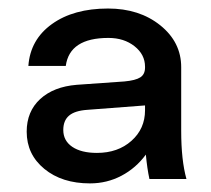

<svg xmlns="http://www.w3.org/2000/svg" viewBox="-20 -677 490 446"><path d="M400.9 -373Q400.9 -304.7 413.1 -261.2H327.1Q321.8 -285.6 318.8 -317.9Q295.9 -286.6 262.2 -268.8Q228.5 -251 189 -251Q124 -251 83 -284.7Q42 -318.4 42 -371.1Q42 -418 73.2 -446.8Q104.5 -475.6 158.2 -480L269 -487.8Q294.9 -490.2 305.9 -497.3Q316.9 -504.4 316.9 -520V-522Q316.9 -550.3 292.5 -569.6Q268.1 -588.9 231.9 -588.9Q141.6 -588.9 132.8 -523.9H45.9Q50.3 -585 100.6 -621.1Q150.9 -657.2 231 -657.2Q303.7 -657.2 352.3 -618.2Q400.9 -579.1 400.9 -521ZM127 -375Q127 -350.1 147.9 -335.9Q168.9 -321.8 205.1 -321.8Q253.9 -321.8 285.4 -349.9Q316.9 -377.9 316.9 -420.9V-432.1L183.1 -421.9Q153.8 -419.9 140.4 -408.4Q127 -397 127 -375Z"/></svg>

Font: Overused Grotesk Medium
Style: Regular
Weight: 500
Version: Version 0.002